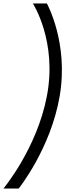

<svg xmlns="http://www.w3.org/2000/svg" viewBox="-33 -880 390 1110"><path d="M-13 210H75C75 210 260 -20 312 -324C365 -632 238 -860 238 -860H157C157 -860 299 -642 238 -324C180 -21 -13 210 -13 210Z"/></svg>

Font: Exo
Style: Regular Italic
Weight: 400
Designer: Natanael Gama
Version: Version 1.00